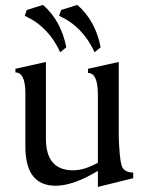

<svg xmlns="http://www.w3.org/2000/svg" viewBox="-20 -737 583 772"><path d="M373.5 14.6V-49.8Q274.4 9.8 203.6 9.8Q82 9.8 82 -147.9V-361.8Q82 -445.8 42 -445.8V-460.4L164.6 -487.8V-179.7Q164.6 -52.2 273.9 -52.2Q318.8 -52.2 373.5 -82.5V-357.9Q373.5 -443.4 334 -443.8L333.5 -460.4L457.5 -487.8V-186Q460.4 -99.6 469 -71.8Q477.5 -43.9 515.6 -43V-20.5ZM222.2 -526.9Q174.3 -630.9 79.6 -673.3L87.4 -696.8L152.8 -717.3Q225.6 -653.8 246.6 -546.9ZM360.4 -526.9Q312.5 -630.9 217.8 -673.3L225.6 -696.8L291 -717.3Q363.8 -653.8 384.8 -546.9Z"/></svg>

Font: Almanac
Style: Regular
Weight: 400
Designer: Eden's Almanac
Version: Version 3.501;March 28, 2021;FontCreator 13.0.0.2683 64-bit